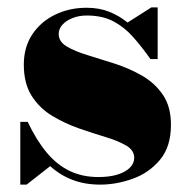

<svg xmlns="http://www.w3.org/2000/svg" viewBox="-20 -490 504 520"><path d="M35 10V-160H55Q79 -109.5 107 -76.2Q135 -43 169.2 -26.8Q203.5 -10.5 246.5 -10.5Q276.5 -10.5 298.2 -17.2Q320 -24 331.8 -35.8Q343.5 -47.5 343.5 -62.5Q343.5 -83 321.8 -95.8Q300 -108.5 266 -118.8Q232 -129 194 -142.2Q156 -155.5 121.8 -176Q87.5 -196.5 66 -230Q44.5 -263.5 44.5 -315Q44.5 -362 67.2 -396.5Q90 -431 128.8 -450Q167.5 -469 214.5 -469Q249 -469 276.2 -458Q303.5 -447 325.5 -429L390 -470H407V-330H387.5Q364.5 -362.5 341 -389.2Q317.5 -416 287.5 -432Q257.5 -448 215 -448Q194 -448 176.8 -441.2Q159.5 -434.5 149.2 -423.2Q139 -412 139 -398Q139 -377 161 -364Q183 -351 217.8 -340.5Q252.5 -330 291.2 -317.5Q330 -305 364.5 -285.2Q399 -265.5 421 -233.5Q443 -201.5 443 -152Q443 -92.5 413.2 -57Q383.5 -21.5 339.2 -5.8Q295 10 251.5 10Q210 10 176.5 -2.8Q143 -15.5 116 -40L52 10Z"/></svg>

Font: Bodoni Moda 11pt Black
Style: Regular
Weight: 900
Designer: Owen Earl
Foundry: indestructible type
Version: Version 2.004